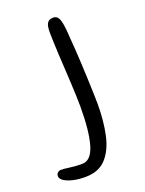

<svg xmlns="http://www.w3.org/2000/svg" viewBox="-188 -487 590 779"><g transform="rotate(-20 107.0 -98.0)"><path d="M43 229Q13 229 -10.5 223.2Q-34 217.5 -47.5 208.2Q-61 199 -61 188Q-61 179.5 -56 174.2Q-51 169 -43.5 167.5Q-30.5 167 -6 170.8Q18.5 174.5 49 174.5Q87.5 174.5 104.5 117.2Q121.5 60 121.5 -48Q121.5 -66 120.5 -92.2Q119.5 -118.5 118 -149.5Q116.5 -180.5 114.5 -213Q112.5 -245.5 111 -275.8Q109.5 -306 108.5 -331.2Q107.5 -356.5 107.5 -372Q107.5 -401.5 115.5 -412.5Q123.5 -423.5 140 -423.5Q151 -423.5 157.5 -417.5Q164 -411.5 167.8 -399Q171.5 -386.5 173.8 -366.8Q176 -347 177.5 -319.5Q179.5 -300.5 181.2 -271.2Q183 -242 184.8 -208.2Q186.5 -174.5 187.8 -140.8Q189 -107 190 -78.5Q191 -50 191 -33Q191 41 178 100.2Q165 159.5 133 194.2Q101 229 43 229Z"/></g></svg>

Font: Gluten ExtraLight
Style: Regular
Weight: 250
Designer: Tyler Finck
Foundry: Etcetera Type Company
Version: Version 1.300